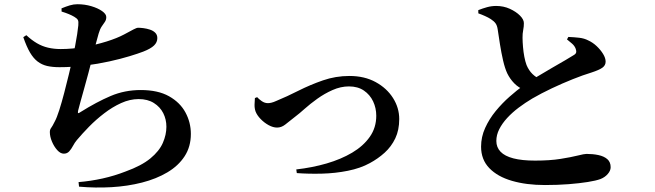

<svg xmlns="http://www.w3.org/2000/svg" viewBox="-20 -818 3040 891"><path d="M344.5 27.1Q401.3 22.4 456.2 10.2Q511.1 -2 562.6 -22.1Q636.5 -48.8 677.7 -82.7Q719 -116.7 735.6 -154.7Q752.2 -192.6 752.2 -229.8Q752.2 -263.9 737.6 -292.9Q723 -321.8 694.1 -340Q665.3 -358.2 623.3 -358.2Q582.8 -358.2 542.1 -339.7Q501.5 -321.3 463.4 -292Q425.2 -262.7 393 -229.8Q360.9 -196.9 336.5 -167.8Q326.9 -156.5 318.9 -141.4Q310.9 -126.3 301.2 -115.6Q291.5 -104.9 276.2 -104.9Q260.4 -104.9 245.6 -121.4Q230.8 -137.9 221.1 -161Q211.3 -184.1 211.3 -205.1Q211.3 -216.7 217.2 -224.2Q223.1 -231.8 233.8 -253.5Q243.5 -270.9 255 -306.9Q266.5 -342.9 277.9 -386.8Q289.3 -430.7 299.5 -472.6Q309.6 -514.6 316.3 -544.7Q323.3 -575.9 328.7 -605.2Q334.2 -634.5 338.1 -659.2Q342 -683.9 343.4 -700.2Q345.2 -718.4 341.2 -725.5Q337.3 -732.7 324.6 -740.1Q313.3 -746.8 299.4 -752.5Q285.5 -758.3 265.8 -764.4L265.5 -779.2Q286.4 -787.8 303.9 -793.1Q321.5 -798.4 339.1 -798.4Q373.2 -798.4 403.8 -789.3Q434.4 -780.2 453.8 -766.5Q473.2 -752.8 473.2 -738.9Q473.2 -725.8 466.7 -716.5Q460.3 -707.2 452.1 -695.3Q443.9 -683.4 437.7 -662.1Q431 -640.1 423.5 -610.5Q416 -580.9 407.2 -544.2Q399.4 -514.1 390.2 -478.8Q380.9 -443.6 371.2 -409.4Q361.5 -375.2 354.1 -348.1Q346.7 -320.9 342.6 -305.1Q340.5 -295.6 342.5 -293.5Q344.5 -291.3 353.3 -297.8Q428.6 -345 493.7 -372.6Q558.9 -400.2 633.1 -400.2Q713.1 -400.2 764.3 -371.4Q815.6 -342.6 840.6 -296.2Q865.7 -249.8 865.7 -196.5Q865.7 -137.2 836.7 -92.8Q807.8 -48.4 756.6 -18.1Q705.5 12.2 639 29.2Q572.5 46.2 497.6 50.6Q422.7 54.9 346.8 48.2ZM255.9 -506.2Q223.5 -506.2 198.9 -511.8Q174.4 -517.5 154.8 -532.3Q135.2 -547.2 119.2 -574.3Q103.3 -601.5 88.1 -645.5L102.2 -654.7Q126.6 -632 151.1 -617.6Q175.6 -603.2 203 -596.8Q230.3 -590.4 261.8 -590.4Q315.2 -590.4 370.6 -600.3Q426 -610.2 474.9 -625.5Q523.7 -640.9 555.5 -657.9Q585.5 -674.1 599.8 -681.6Q614.2 -689.2 620.9 -689.2Q631.5 -689.2 646.3 -687.3Q661 -685.4 675.7 -680.6Q690.5 -675.8 700.3 -666.2Q710.1 -656.6 710.1 -641.1Q710.1 -621.6 694.7 -606.8Q679.4 -592 645.1 -578.6Q621.5 -569.5 580.8 -557.1Q540.2 -544.7 487.7 -533.1Q435.2 -521.5 375.9 -513.8Q316.6 -506.2 255.9 -506.2Z M1354.9 -31.7Q1428.8 -40.1 1495.6 -59.4Q1562.4 -78.8 1614.2 -109.5Q1666 -140.2 1696 -182.9Q1726.1 -225.5 1726.1 -280.9Q1726.1 -316.6 1711.5 -347.6Q1696.8 -378.6 1668.6 -397.8Q1640.4 -417 1599.5 -417Q1561.1 -417 1523.3 -400.2Q1485.4 -383.4 1452.3 -359.6Q1419.2 -335.8 1393.8 -313.1Q1368.5 -290.5 1353 -279Q1321 -253.5 1303.3 -239.7Q1285.6 -226 1265.7 -226Q1247.4 -226 1226.7 -237.2Q1206.1 -248.5 1189.4 -265.8Q1172.7 -283.1 1165.9 -300.8Q1160.7 -316.4 1161.3 -333.1Q1162 -349.8 1162.9 -363L1173.4 -367.1Q1180.3 -358.9 1194.1 -349.1Q1207.8 -339.3 1223.4 -339.3Q1230.3 -339.3 1239.7 -341.5Q1249 -343.6 1263.2 -350.1Q1311.4 -369.9 1365.3 -397.2Q1419.3 -424.4 1478.5 -445Q1537.6 -465.5 1601.6 -465.5Q1671.4 -465.5 1723.2 -437.1Q1775.1 -408.7 1803.9 -363.1Q1832.7 -317.5 1832.7 -265.6Q1832.7 -214.5 1814.4 -176Q1796 -137.5 1765.1 -109.5Q1734.2 -81.5 1696.1 -61Q1652.9 -37.2 1594.6 -25.5Q1536.4 -13.8 1474.3 -12.2Q1412.3 -10.6 1357.4 -14.8Z M2509.1 40.7Q2422.6 40.7 2355.7 21.2Q2288.9 1.8 2250.7 -37.8Q2212.5 -77.4 2212.5 -137.4Q2212.5 -182.5 2231.4 -224.2Q2250.3 -266 2280.5 -302.8Q2310.8 -339.6 2345 -369.6Q2379.2 -399.6 2408.9 -421.1Q2436.6 -440.3 2472 -461.8Q2507.4 -483.4 2542 -503.2Q2576.6 -523 2603.6 -538.8Q2630.5 -554.5 2642 -562Q2651.6 -567.3 2653.5 -574Q2655.4 -580.8 2651.9 -590.8Q2647 -604.8 2634.8 -615.4Q2622.6 -626 2611.2 -635.1L2617.5 -646.6Q2644.3 -645.5 2667.9 -642.8Q2691.4 -640.1 2709.7 -630.5Q2730.4 -621.2 2748.6 -604.2Q2766.8 -587.1 2778.6 -567.9Q2790.5 -548.7 2790.5 -531.9Q2790.5 -514.6 2775.4 -503.8Q2760.3 -493 2724.3 -481.3Q2686.1 -469.8 2637.7 -450.4Q2589.4 -431.1 2540.5 -408Q2491.7 -384.9 2450.2 -360.8Q2417.1 -341.1 2387 -318.5Q2356.9 -295.8 2333.5 -270.4Q2310.2 -245 2296.8 -218.4Q2283.3 -191.8 2283.3 -164Q2283.3 -134.3 2302.9 -113.9Q2322.4 -93.5 2362.3 -83.1Q2402.2 -72.7 2463.1 -72.7Q2532.2 -72.7 2581.5 -80.7Q2630.9 -88.6 2661.2 -96.2Q2691.4 -103.8 2701.6 -103.8Q2731.4 -103.8 2757 -98.4Q2782.6 -93 2798.2 -79.6Q2813.8 -66.1 2813.8 -42Q2813.8 -25.9 2800.4 -10.6Q2787.1 4.8 2766.5 12.9Q2745.8 20.5 2707.6 26.6Q2669.4 32.7 2618.9 36.7Q2568.4 40.7 2509.1 40.7ZM2415.9 -399.1Q2386.2 -411 2366.5 -431.3Q2346.7 -451.6 2334 -477.5Q2323.1 -500.8 2314.7 -537Q2306.4 -573.2 2300.2 -612.1Q2294.1 -650.9 2289.6 -681.6Q2287.1 -699.2 2279.9 -709.3Q2272.7 -719.5 2257.7 -729.3Q2246.2 -736.7 2230.5 -743.7Q2214.9 -750.7 2199.8 -756L2199.5 -771Q2219.5 -778.9 2240.3 -784.7Q2261.1 -790.4 2282.5 -790.4Q2316.9 -790.4 2346 -777.1Q2375.1 -763.7 2393.1 -745.6Q2411.1 -727.4 2411.1 -710.8Q2411.4 -695.9 2408 -678.8Q2404.6 -661.7 2404.9 -642.5Q2405.1 -622.8 2407.1 -599.8Q2409 -576.9 2413.2 -554.6Q2417.5 -532.4 2423.5 -516.2Q2434 -491.1 2450.9 -474.6Q2467.9 -458.1 2491.8 -447.6Z"/></svg>

Font: Noto Serif KR ExtraLight
Style: Regular
Weight: 200
Designer: Ryoko NISHIZUKA 西塚涼子 (kana & ideographs); Frank Grießhammer (Latin, Greek & Cyrillic); Wenlong ZHANG 张文龙 (bopomofo); San
Foundry: Adobe
Version: Version 2.002-H1;hotconv 1.1.0;makeotfexe 2.6.0